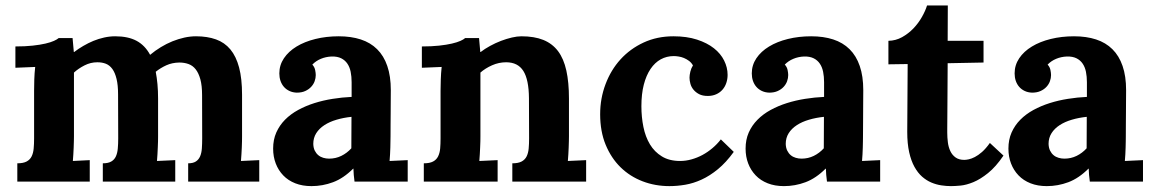

<svg xmlns="http://www.w3.org/2000/svg" viewBox="-20 -645 4097 682"><path d="M541.5 -160.6Q541.5 -153.3 541.3 -143.1Q541 -132.8 540.5 -121.1Q540 -109.4 539.3 -96.9Q538.6 -84.5 537.6 -73.2L602.5 -76.2V0H345.2V-64.9Q364.3 -64.9 375.2 -71.3Q386.2 -77.6 391.6 -89.4Q397 -101.1 398.4 -117.4Q399.9 -133.8 399.9 -153.8L399.4 -310.1Q399.4 -342.8 394 -364.7Q388.7 -386.7 379.2 -399.9Q369.6 -413.1 356.2 -418.5Q342.8 -423.8 325.7 -423.8Q301.8 -423.8 280.3 -412.8Q258.8 -401.9 242.7 -387.2V-160.6Q242.7 -153.3 242.4 -143.1Q242.2 -132.8 241.7 -121.1Q241.2 -109.4 240.5 -96.9Q239.7 -84.5 238.8 -73.2L298.8 -76.2V0H41.5V-64.9Q62.5 -64.9 74.5 -71.3Q86.4 -77.6 92.3 -89.4Q98.1 -101.1 99.6 -117.4Q101.1 -133.8 101.1 -153.8V-322.3Q101.1 -340.3 101.8 -362.5Q102.5 -384.8 105 -407.2L34.7 -404.3V-480Q69.3 -480 95.9 -482.9Q122.6 -485.8 141.4 -490.2Q160.2 -494.6 171.6 -499.8Q183.1 -504.9 188.5 -509.8H237.8L242.2 -460.4H243.7Q258.3 -471.7 275.9 -481.9Q293.5 -492.2 311.8 -499.8Q330.1 -507.3 349.9 -511.7Q369.6 -516.1 389.2 -516.1Q435.1 -516.1 465.1 -500Q495.1 -483.9 513.2 -450.2Q531.2 -465.3 551.3 -477.5Q571.3 -489.7 592.5 -498.3Q613.8 -506.8 635 -511.5Q656.2 -516.1 676.3 -516.1Q716.3 -516.1 747.1 -505.1Q777.8 -494.1 798.3 -469.5Q818.8 -444.8 829.3 -405.3Q839.8 -365.7 839.8 -308.1V-160.6Q839.8 -153.3 839.6 -143.1Q839.4 -132.8 838.9 -121.1Q838.4 -109.4 837.6 -96.9Q836.9 -84.5 835.9 -73.2L900.9 -76.2V0H648.4V-64.9Q665.5 -64.9 675.5 -71.3Q685.5 -77.6 690.7 -89.4Q695.8 -101.1 697 -117.4Q698.2 -133.8 698.2 -153.8L697.8 -307.1Q697.8 -340.8 691.7 -363.3Q685.5 -385.7 675 -398.9Q664.6 -412.1 649.7 -417.5Q634.8 -422.9 616.7 -422.9Q591.3 -422.4 570.8 -413.1Q550.3 -403.8 533.2 -390.1Q537.1 -369.6 539.3 -346.2Q541.5 -322.8 541.5 -294.9Z M1228.5 -230Q1200.2 -227.1 1175.3 -219.7Q1150.4 -212.4 1132.1 -200.4Q1113.8 -188.5 1103.3 -171.9Q1092.8 -155.3 1092.8 -133.8Q1093.3 -119.6 1098.1 -109.9Q1103 -100.1 1110.6 -93.8Q1118.2 -87.4 1128.2 -84.5Q1138.2 -81.5 1148.9 -81.5Q1172.4 -81.5 1192.4 -91.3Q1212.4 -101.1 1228 -118.2ZM972.2 -384.3Q972.2 -413.6 988.5 -438Q1004.9 -462.4 1033.4 -479.7Q1062 -497.1 1100.6 -506.6Q1139.2 -516.1 1183.1 -516.1Q1227.1 -516.1 1261.5 -504.9Q1295.9 -493.7 1319.6 -470.2Q1343.3 -446.8 1355.7 -410.6Q1368.2 -374.5 1368.2 -324.7Q1368.2 -299.3 1367.9 -280Q1367.7 -260.7 1367.7 -242.9Q1367.7 -225.1 1367.4 -205.6Q1367.2 -186 1367.2 -160.6Q1367.2 -153.3 1366.9 -143.1Q1366.7 -132.8 1366.5 -121.1Q1366.2 -109.4 1365.5 -96.9Q1364.7 -84.5 1363.8 -73.2L1428.2 -76.2V0H1239.3Q1237.3 -14.2 1236.6 -23.7Q1235.8 -33.2 1235.4 -45.9H1234.4Q1200.2 -11.7 1163.1 2.2Q1126 16.1 1086.4 16.1Q1054.2 16.1 1028.8 6.1Q1003.4 -3.9 986.1 -22Q968.8 -40 959.5 -64.2Q950.2 -88.4 950.2 -117.2Q950.2 -148.9 961.4 -174.3Q972.7 -199.7 992.4 -219.7Q1012.2 -239.7 1039.1 -254.4Q1065.9 -269 1096.9 -278.8Q1127.9 -288.6 1161.6 -293.9Q1195.3 -299.3 1229 -300.8V-353Q1229 -373 1225.6 -389.9Q1222.2 -406.7 1213.9 -418.9Q1205.6 -431.2 1191.9 -438Q1178.2 -444.8 1157.7 -444.3Q1137.2 -443.4 1119.6 -436Q1102.1 -428.7 1089.4 -415.5Q1097.2 -407.2 1099.4 -396.5Q1101.6 -385.7 1101.6 -378.4Q1101.6 -367.7 1097.7 -356.7Q1093.8 -345.7 1085.4 -336.7Q1077.1 -327.6 1064.5 -321.8Q1051.8 -315.9 1034.2 -315.9Q1019.5 -316.4 1007.8 -322Q996.1 -327.6 988.3 -336.7Q980.5 -345.7 976.3 -357.9Q972.2 -370.1 972.2 -384.3Z M2001 -160.6Q2001 -153.3 2000.7 -143.1Q2000.5 -132.8 2000 -121.1Q1999.5 -109.4 1998.8 -96.9Q1998 -84.5 1997.1 -73.2L2062 -76.2V0H1799.8V-64.9Q1820.8 -64.9 1832.8 -71.3Q1844.7 -77.6 1850.6 -89.4Q1856.4 -101.1 1857.9 -117.4Q1859.4 -133.8 1859.4 -153.8L1858.9 -296.4Q1858.4 -362.3 1838.9 -393.1Q1819.3 -423.8 1777.8 -423.8Q1752 -423.8 1727.8 -413.1Q1703.6 -402.3 1686.5 -387.2V-160.6Q1686.5 -153.3 1686.3 -143.1Q1686 -132.8 1685.5 -121.1Q1685.1 -109.4 1684.3 -96.9Q1683.6 -84.5 1682.6 -73.2L1747.6 -76.2V0H1485.4V-64.9Q1506.3 -64.9 1518.3 -71.3Q1530.3 -77.6 1536.1 -89.4Q1542 -101.1 1543.5 -117.4Q1544.9 -133.8 1544.9 -153.8V-322.3Q1544.9 -340.3 1545.7 -362.5Q1546.4 -384.8 1548.8 -407.2L1478.5 -404.3V-480Q1513.2 -480 1539.8 -482.9Q1566.4 -485.8 1585.2 -490.2Q1604 -494.6 1615.5 -499.8Q1627 -504.9 1632.3 -509.8H1681.6L1686 -460.4H1687.5Q1702.1 -471.7 1720.9 -481.9Q1739.7 -492.2 1759.5 -499.8Q1779.3 -507.3 1798.1 -511.7Q1816.9 -516.1 1832 -516.1Q1877.9 -516.1 1909.9 -503.2Q1941.9 -490.2 1962.2 -463.4Q1982.4 -436.5 1991.7 -394.5Q2001 -352.5 2001 -294.9Z M2429.2 -369.1Q2429.2 -377.9 2432.1 -390.4Q2435.1 -402.8 2441.4 -412.6Q2436 -422.4 2427.5 -428.7Q2418.9 -435.1 2409.4 -439Q2399.9 -442.9 2390.4 -444.3Q2380.9 -445.8 2373.5 -445.8Q2348.1 -445.8 2327.1 -434.3Q2306.2 -422.9 2290.8 -400.1Q2275.4 -377.4 2266.8 -344.2Q2258.3 -311 2258.3 -267.6Q2258.3 -229.5 2265.4 -194.3Q2272.5 -159.2 2288.6 -132.3Q2304.7 -105.5 2331.1 -89.4Q2357.4 -73.2 2396 -73.2Q2416 -73.2 2436.3 -78.9Q2456.5 -84.5 2475.1 -94.5Q2493.7 -104.5 2510.5 -118.7Q2527.3 -132.8 2540.5 -149.9L2586.4 -105.5Q2559.1 -67.9 2530.3 -44.2Q2501.5 -20.5 2472.2 -7.1Q2442.9 6.3 2414.1 11.2Q2385.3 16.1 2357.9 16.1Q2307.1 16.1 2262.5 -1Q2217.8 -18.1 2184.3 -50.8Q2150.9 -83.5 2131.3 -130.9Q2111.8 -178.2 2111.8 -239.3Q2111.8 -295.4 2130.9 -345.9Q2149.9 -396.5 2184.1 -434.1Q2218.3 -471.7 2266.1 -493.9Q2314 -516.1 2372.1 -516.1Q2419.4 -516.1 2455.6 -504.4Q2491.7 -492.7 2515.9 -473.6Q2540 -454.6 2552.2 -429.9Q2564.5 -405.3 2564.5 -378.9Q2564.5 -363.8 2559.8 -350.1Q2555.2 -336.4 2546.1 -326.2Q2537.1 -315.9 2523.9 -310.1Q2510.7 -304.2 2494.1 -304.2Q2475.6 -304.2 2463.4 -310.5Q2451.2 -316.9 2443.4 -326.4Q2435.5 -335.9 2432.4 -347.4Q2429.2 -358.9 2429.2 -369.1Z M2906.7 -230Q2878.4 -227.1 2853.5 -219.7Q2828.6 -212.4 2810.3 -200.4Q2792 -188.5 2781.5 -171.9Q2771 -155.3 2771 -133.8Q2771.5 -119.6 2776.4 -109.9Q2781.2 -100.1 2788.8 -93.8Q2796.4 -87.4 2806.4 -84.5Q2816.4 -81.5 2827.1 -81.5Q2850.6 -81.5 2870.6 -91.3Q2890.6 -101.1 2906.2 -118.2ZM2650.4 -384.3Q2650.4 -413.6 2666.7 -438Q2683.1 -462.4 2711.7 -479.7Q2740.2 -497.1 2778.8 -506.6Q2817.4 -516.1 2861.3 -516.1Q2905.3 -516.1 2939.7 -504.9Q2974.1 -493.7 2997.8 -470.2Q3021.5 -446.8 3033.9 -410.6Q3046.4 -374.5 3046.4 -324.7Q3046.4 -299.3 3046.1 -280Q3045.9 -260.7 3045.9 -242.9Q3045.9 -225.1 3045.7 -205.6Q3045.4 -186 3045.4 -160.6Q3045.4 -153.3 3045.2 -143.1Q3044.9 -132.8 3044.7 -121.1Q3044.4 -109.4 3043.7 -96.9Q3043 -84.5 3042 -73.2L3106.4 -76.2V0H2917.5Q2915.5 -14.2 2914.8 -23.7Q2914.1 -33.2 2913.6 -45.9H2912.6Q2878.4 -11.7 2841.3 2.2Q2804.2 16.1 2764.6 16.1Q2732.4 16.1 2707 6.1Q2681.6 -3.9 2664.3 -22Q2647 -40 2637.7 -64.2Q2628.4 -88.4 2628.4 -117.2Q2628.4 -148.9 2639.6 -174.3Q2650.9 -199.7 2670.7 -219.7Q2690.4 -239.7 2717.3 -254.4Q2744.1 -269 2775.1 -278.8Q2806.2 -288.6 2839.8 -293.9Q2873.5 -299.3 2907.2 -300.8V-353Q2907.2 -373 2903.8 -389.9Q2900.4 -406.7 2892.1 -418.9Q2883.8 -431.2 2870.1 -438Q2856.4 -444.8 2835.9 -444.3Q2815.4 -443.4 2797.9 -436Q2780.3 -428.7 2767.6 -415.5Q2775.4 -407.2 2777.6 -396.5Q2779.8 -385.7 2779.8 -378.4Q2779.8 -367.7 2775.9 -356.7Q2772 -345.7 2763.7 -336.7Q2755.4 -327.6 2742.7 -321.8Q2730 -315.9 2712.4 -315.9Q2697.8 -316.4 2686 -322Q2674.3 -327.6 2666.5 -336.7Q2658.7 -345.7 2654.5 -357.9Q2650.4 -370.1 2650.4 -384.3Z M3135.7 -500Q3161.6 -500.5 3184.1 -512.9Q3206.5 -525.4 3224.4 -543.9Q3242.2 -562.5 3254.6 -584.5Q3267.1 -606.4 3272.9 -625.5H3346.7L3346.2 -500H3473.6V-422.9L3346.2 -420.4Q3345.7 -349.6 3345.5 -303Q3345.2 -256.3 3345 -228.3Q3344.7 -200.2 3344.7 -188.2Q3344.7 -176.3 3344.7 -174.3Q3344.7 -156.7 3346.9 -139.4Q3349.1 -122.1 3355.7 -108.2Q3362.3 -94.2 3374.3 -85.7Q3386.2 -77.1 3405.3 -77.1Q3411.6 -77.1 3421.1 -79.1Q3430.7 -81.1 3442.6 -87.2Q3454.6 -93.3 3468.3 -105.2Q3481.9 -117.2 3496.1 -137.2L3544.4 -92.3Q3517.1 -52.2 3489.7 -30.3Q3462.4 -8.3 3437.5 2Q3412.6 12.2 3392.1 14.2Q3371.6 16.1 3357.9 16.1Q3341.3 16.1 3323.5 13.4Q3305.7 10.7 3288.3 3.4Q3271 -3.9 3255.6 -17.3Q3240.2 -30.8 3228.3 -52.2Q3216.3 -73.7 3209.5 -104.2Q3202.6 -134.8 3202.6 -176.3L3204.1 -417.5L3135.7 -416.5Z M3840.3 -230Q3812 -227.1 3787.1 -219.7Q3762.2 -212.4 3743.9 -200.4Q3725.6 -188.5 3715.1 -171.9Q3704.6 -155.3 3704.6 -133.8Q3705.1 -119.6 3710 -109.9Q3714.8 -100.1 3722.4 -93.8Q3730 -87.4 3740 -84.5Q3750 -81.5 3760.7 -81.5Q3784.2 -81.5 3804.2 -91.3Q3824.2 -101.1 3839.8 -118.2ZM3584 -384.3Q3584 -413.6 3600.3 -438Q3616.7 -462.4 3645.3 -479.7Q3673.8 -497.1 3712.4 -506.6Q3751 -516.1 3794.9 -516.1Q3838.9 -516.1 3873.3 -504.9Q3907.7 -493.7 3931.4 -470.2Q3955.1 -446.8 3967.5 -410.6Q3980 -374.5 3980 -324.7Q3980 -299.3 3979.7 -280Q3979.5 -260.7 3979.5 -242.9Q3979.5 -225.1 3979.2 -205.6Q3979 -186 3979 -160.6Q3979 -153.3 3978.8 -143.1Q3978.5 -132.8 3978.3 -121.1Q3978 -109.4 3977.3 -96.9Q3976.6 -84.5 3975.6 -73.2L4040 -76.2V0H3851.1Q3849.1 -14.2 3848.4 -23.7Q3847.7 -33.2 3847.2 -45.9H3846.2Q3812 -11.7 3774.9 2.2Q3737.8 16.1 3698.2 16.1Q3666 16.1 3640.6 6.1Q3615.2 -3.9 3597.9 -22Q3580.6 -40 3571.3 -64.2Q3562 -88.4 3562 -117.2Q3562 -148.9 3573.2 -174.3Q3584.5 -199.7 3604.2 -219.7Q3624 -239.7 3650.9 -254.4Q3677.7 -269 3708.7 -278.8Q3739.7 -288.6 3773.4 -293.9Q3807.1 -299.3 3840.8 -300.8V-353Q3840.8 -373 3837.4 -389.9Q3834 -406.7 3825.7 -418.9Q3817.4 -431.2 3803.7 -438Q3790 -444.8 3769.5 -444.3Q3749 -443.4 3731.4 -436Q3713.9 -428.7 3701.2 -415.5Q3709 -407.2 3711.2 -396.5Q3713.4 -385.7 3713.4 -378.4Q3713.4 -367.7 3709.5 -356.7Q3705.6 -345.7 3697.3 -336.7Q3689 -327.6 3676.3 -321.8Q3663.6 -315.9 3646 -315.9Q3631.3 -316.4 3619.6 -322Q3607.9 -327.6 3600.1 -336.7Q3592.3 -345.7 3588.1 -357.9Q3584 -370.1 3584 -384.3Z"/></svg>

Font: DimaBanoo
Style: Bold
Weight: 800
Designer: R.Balvardi
Foundry: R.Balvardi
Version: Version 1.0.0-alpha3